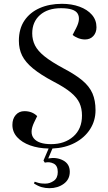

<svg xmlns="http://www.w3.org/2000/svg" viewBox="-20 -765 564 1007"><path d="M239 222Q218 222 198.5 216.5Q179 211 158 197L162 188Q182 195 192.5 196.5Q203 198 218 198Q241 198 262 183.5Q283 169 283 137Q283 104 261.5 93Q240 82 215 88L208 77L235 14Q181 13 138 -2.5Q95 -18 70 -45.5Q45 -73 45 -110Q45 -142 62.5 -162Q80 -182 108 -182Q149 -182 175 -156L159 -123Q133 -69 157.5 -39Q182 -9 248 -9Q319 -9 364.5 -49Q410 -89 410 -159Q410 -196 397 -224.5Q384 -253 351.5 -280Q319 -307 261 -337Q193 -373 153 -406Q113 -439 96 -473.5Q79 -508 79 -551Q79 -614 108 -657Q137 -700 188 -722.5Q239 -745 305 -745Q356 -745 397 -730Q438 -715 462 -687.5Q486 -660 486 -622Q486 -594 469.5 -576Q453 -558 426 -558Q408 -558 390 -565Q372 -572 361 -582L380 -619Q404 -666 387 -694Q370 -722 300 -722Q230 -722 189.5 -686Q149 -650 149 -590Q149 -556 163.5 -527Q178 -498 213.5 -469.5Q249 -441 312 -407Q375 -374 412 -343Q449 -312 465 -275Q481 -238 481 -187Q481 -132 452.5 -87.5Q424 -43 373 -16Q322 11 255 14L233 66Q277 58 311.5 76.5Q346 95 346 136Q346 176 314.5 199Q283 222 239 222Z"/></svg>

Font: Literata 72pt
Style: Italic
Weight: 400
Italic angle: -2°
Designer: Latin by Veronika Burian and Jose Scaglione. Greek by Irene Vlachou. Cyrillic by Vera Evstafieva
Foundry: TypeTogether
Version: Version 3.002